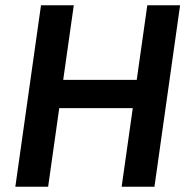

<svg xmlns="http://www.w3.org/2000/svg" viewBox="-20 -706 732 726"><path d="M38 0 135 -686H259L219 -404H497L537 -686H661L564 0H440L482 -297H204L162 0Z"/></svg>

Font: Chivo Medium Medium
Style: Italic
Weight: 500
Italic angle: -8.05°
Version: Version 2.002